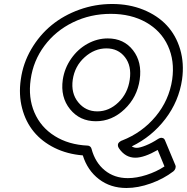

<svg xmlns="http://www.w3.org/2000/svg" viewBox="-20 -752 943 969"><path d="M85 -351.1Q96.2 -432.6 137.7 -503.7Q179.2 -574.7 240.2 -624.8Q301.3 -674.8 380.9 -703.4Q460.4 -731.9 545.9 -731.9Q631.8 -731.9 703.1 -703.1Q774.4 -674.3 821.3 -624.3Q868.2 -574.2 889.2 -503.2Q910.2 -432.1 898.9 -351.1Q882.8 -241.2 814.7 -151.9Q746.6 -62.5 645 -13.2Q656.7 -5.9 669.9 -5.9Q686 -5.9 716.3 -18.1Q746.6 -30.3 777.8 -50.8Q783.2 -54.2 789.3 -55.9Q795.4 -57.6 802.5 -54.9Q809.6 -52.2 813 -43L865.2 82Q868.2 89.4 865.2 98.1Q862.3 106.9 855 112.8Q805.2 150.9 741 173.8Q676.8 196.8 618.2 196.8Q537.6 196.8 479.5 152.3Q421.4 107.9 397.9 32.2Q319.3 25.9 255.6 -5.6Q191.9 -37.1 150.6 -87.2Q109.4 -137.2 91.6 -205.6Q73.7 -273.9 85 -351.1ZM134.8 -351.1Q121.6 -259.3 153.6 -184.6Q185.5 -109.9 255.9 -65.7Q326.2 -21.5 422.9 -17.1Q429.2 -17.1 434.8 -12.5Q440.4 -7.8 441.9 -1Q460.4 68.4 508.8 107.7Q557.1 147 625 147Q668.9 147 719.2 130.9Q769.5 114.7 810.1 87.9L775.9 4.9Q707.5 43.9 663.1 43.9Q612.3 43.9 580.1 -3.9Q575.2 -11.2 575 -18.1Q574.7 -24.9 577.4 -29.1Q580.1 -33.2 584.5 -36.6Q588.9 -40 591.6 -41.3Q594.2 -42.5 596.2 -43Q697.3 -82.5 765.4 -164.3Q833.5 -246.1 849.1 -351.1Q862.3 -444.8 827.6 -520.5Q793 -596.2 717.3 -639.2Q641.6 -682.1 539.1 -682.1Q436.5 -682.1 348.6 -639.4Q260.7 -596.7 204.3 -521Q147.9 -445.3 134.8 -351.1ZM296.9 -350.1Q305.7 -408.2 339.4 -456.3Q373 -504.4 421.9 -531.2Q470.7 -558.1 523.9 -558.1Q605 -558.1 651.4 -498.3Q697.8 -438.5 685.1 -350.1Q672.4 -261.2 608.6 -200.7Q544.9 -140.1 463.9 -140.1Q382.8 -140.1 333.5 -200.9Q284.2 -261.7 296.9 -350.1ZM347.2 -350.1Q337.4 -281.7 374.8 -235.8Q412.1 -189.9 471.2 -189.9Q530.3 -189.9 577.6 -235.4Q625 -280.8 634.8 -350.1Q645 -419.4 610.6 -463.6Q576.2 -507.8 517.1 -507.8Q457 -507.8 407.2 -463.1Q357.4 -418.5 347.2 -350.1Z"/></svg>

Font: Trueno ExtraBold Outline
Style: Italic
Weight: 800
Width: 6
Designer: Julieta Ulanovsky
Foundry: Julieta Ulanovsky
Version: Version 3.001b | FøM Fix